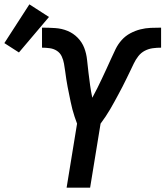

<svg xmlns="http://www.w3.org/2000/svg" viewBox="-116 -862 760 882"><path d="M190 0 238 -294Q232 -310 226.5 -326.5Q221 -343 216.5 -360Q212 -377 208.5 -394.5Q205 -412 201.5 -429Q198 -446 194.5 -463.5Q191 -481 188.5 -498.5Q186 -516 183.5 -534Q181 -552 178 -569.5Q175 -587 167.5 -603Q160 -619 145.5 -628.5Q131 -638 113 -640.5Q95 -643 77 -643V-735H78Q108 -735 138 -733Q168 -731 194.5 -720Q221 -709 241 -688.5Q261 -668 271 -642Q281 -616 284 -586.5Q287 -557 290.5 -528Q294 -499 298 -470Q302 -441 308 -413Q320 -435 331 -457Q342 -479 352.5 -501.5Q363 -524 373.5 -546.5Q384 -569 394 -591.5Q404 -614 415 -636.5Q426 -659 443 -678Q460 -697 482.5 -709Q505 -721 528.5 -727Q552 -733 576 -734Q600 -735 624 -735V-643Q605 -643 586 -640.5Q567 -638 549.5 -629Q532 -620 519.5 -604Q507 -588 498.5 -570Q490 -552 481.5 -534.5Q473 -517 464.5 -499.5Q456 -482 447 -464.5Q438 -447 428.5 -429.5Q419 -412 409.5 -394.5Q400 -377 390 -360Q380 -343 369 -326.5Q358 -310 346 -294L298 0ZM-29 -621 -96 -664 19 -842 109 -784Z"/></svg>

Font: Iosevka Curly SmBdExObl
Style: Regular
Weight: 600
Width: 7
Italic angle: -9°
Monospace: yes
Designer: Belleve Invis
Foundry: Belleve Invis
Version: Version 11.1.0; ttfautohint (v1.8.3)